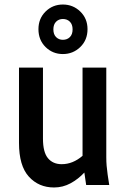

<svg xmlns="http://www.w3.org/2000/svg" viewBox="-20 -818 559 849"><path d="M64 -186V-519H170V-205Q170 -145 192 -118.5Q214 -92 253 -92Q302 -92 345 -129V-519H450V-123Q450 -102 451.5 -85Q453 -68 456 -46L463 0H361L353 -55Q326 -26 292 -7.5Q258 11 219 11Q151 11 107.5 -37Q64 -85 64 -186ZM150 -689Q150 -736 181.5 -767Q213 -798 258 -798Q303 -798 335 -767Q367 -736 367 -689Q367 -641 335 -610Q303 -579 258 -579Q213 -579 181.5 -610Q150 -641 150 -689ZM216 -688Q216 -666 228 -654Q240 -642 258 -642Q277 -642 289 -654Q301 -666 301 -688Q301 -710 289 -722Q277 -734 258 -734Q240 -734 228 -722Q216 -710 216 -688Z"/></svg>

Font: Radio Canada Condensed Medium
Style: Regular
Weight: 500
Width: 3
Designer: Charles Daoud, Etienne Aubert Bonn, Alexandre Saumier Demers, Jacques Le Bailly
Foundry: Radio-Canada
Version: Version 2.104; ttfautohint (v1.8.4.7-5d5b);gftools[0.9.28.de